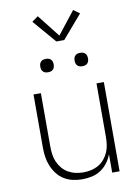

<svg xmlns="http://www.w3.org/2000/svg" viewBox="-102 -1026 805 1102"><g transform="rotate(-10 300.0 -475.0)"><path d="M287 8Q259 8 232 2Q205 -4 181.5 -18.5Q158 -33 141 -55Q124 -77 113.5 -102.5Q103 -128 99 -155Q95 -182 95 -210V-520H138V-210Q138 -187 141 -164Q144 -141 153 -120Q162 -99 177 -81Q192 -63 212 -51.5Q232 -40 254.5 -35Q277 -30 300 -30Q323 -30 345.5 -35Q368 -40 388 -51.5Q408 -63 423 -81Q438 -99 447 -120Q456 -141 459 -164Q462 -187 462 -210V-520H505V0H462V-107Q452 -80 435 -57.5Q418 -35 394.5 -19.5Q371 -4 343 2Q315 8 287 8ZM400 -631Q392 -631 384.5 -633Q377 -635 371 -641Q365 -647 363 -654.5Q361 -662 361 -670Q361 -678 363 -685.5Q365 -693 371 -699Q377 -705 384.5 -707Q392 -709 400 -709Q408 -709 415.5 -707Q423 -705 429 -699Q435 -693 437 -685.5Q439 -678 439 -670Q439 -662 437 -654.5Q435 -647 429 -641Q423 -635 415.5 -633Q408 -631 400 -631ZM200 -631Q192 -631 184.5 -633Q177 -635 171 -641Q165 -647 163 -654.5Q161 -662 161 -670Q161 -678 163 -685.5Q165 -693 171 -699Q177 -705 184.5 -707Q192 -709 200 -709Q208 -709 215.5 -707Q223 -705 229 -699Q235 -693 237 -685.5Q239 -678 239 -670Q239 -662 237 -654.5Q235 -647 229 -641Q223 -635 215.5 -633Q208 -631 200 -631ZM277 -797 161 -932 197 -958 300 -827 403 -958 439 -932 323 -797Z"/></g></svg>

Font: Zed Sans Extralight Extended
Style: Regular
Weight: 200
Width: 7
Designer: Belleve Invis
Foundry: Belleve Invis
Version: Version 1.0.0; ttfautohint (v1.8.4)